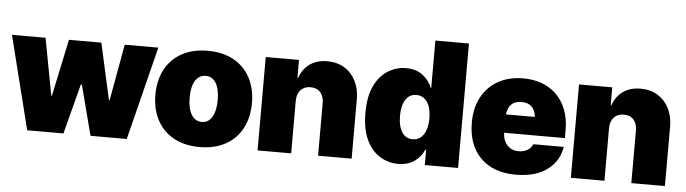

<svg xmlns="http://www.w3.org/2000/svg" viewBox="-48 -918 3995 1118"><g transform="rotate(5 1949.0 -359.5)"><path d="M134.8 0 -2 -545.9H194.3L256.8 -212.9H260.7L331.1 -545.9H520.5L593.8 -215.8H597.7L657.2 -545.9H853.5L716.8 0H504.9L428.7 -293H422.9L346.7 0Z M1142.6 9.8Q1053.7 9.8 990.5 -25.6Q927.2 -61 893.8 -124.3Q860.4 -187.5 860.4 -271.5Q860.4 -355.5 893.8 -418.7Q927.2 -481.9 990.5 -517.3Q1053.7 -552.7 1142.6 -552.7Q1231.4 -552.7 1294.7 -517.3Q1357.9 -481.9 1391.4 -418.7Q1424.8 -355.5 1424.8 -271.5Q1424.8 -187.5 1391.4 -124.3Q1357.9 -61 1294.7 -25.6Q1231.4 9.8 1142.6 9.8ZM1143.6 -136.7Q1181.2 -136.7 1202.9 -172.6Q1224.6 -208.5 1224.6 -272.5Q1224.6 -336.9 1202.9 -371.6Q1181.2 -406.2 1143.6 -406.2Q1104.5 -406.2 1082.5 -371.6Q1060.5 -336.9 1060.5 -272.5Q1060.5 -208.5 1082.5 -172.6Q1104.5 -136.7 1143.6 -136.7Z M1677.7 -306.6V0H1481.4V-545.9H1675.8V-441.4H1679.7Q1697.8 -493.7 1739 -523.2Q1780.3 -552.7 1840.8 -552.7Q1898.9 -552.7 1941.7 -526.4Q1984.4 -500 2007.8 -453.6Q2031.2 -407.2 2031.2 -347.7V0H1835V-306.6Q1835 -347.2 1814.5 -370.4Q1793.9 -393.6 1756.8 -393.6Q1720.7 -393.6 1699.2 -370.4Q1677.7 -347.2 1677.7 -306.6Z M2302.7 6.8Q2244.6 6.8 2195.6 -23.7Q2146.5 -54.2 2117.2 -116.2Q2087.9 -178.2 2087.9 -272.5Q2087.9 -371.6 2118.7 -433.3Q2149.4 -495.1 2198.2 -523.9Q2247.1 -552.7 2300.8 -552.7Q2361.8 -552.7 2400.1 -522.5Q2438.5 -492.2 2454.1 -450.2H2457V-727.5H2653.3V0H2459V-89.8H2454.1Q2437.5 -48.3 2398.9 -20.8Q2360.4 6.8 2302.7 6.8ZM2375 -143.6Q2415.5 -143.6 2438.7 -178.5Q2461.9 -213.4 2461.9 -272.5Q2461.9 -333.5 2438.7 -367.9Q2415.5 -402.3 2375 -402.3Q2334.5 -402.3 2312.3 -367.9Q2290 -333.5 2290 -272.5Q2290 -211.9 2312.3 -177.7Q2334.5 -143.6 2375 -143.6Z M2991.2 9.8Q2859.9 9.8 2784.9 -64.7Q2710 -139.2 2710 -271.5Q2710 -356 2743.9 -419.2Q2777.8 -482.4 2839.8 -517.6Q2901.9 -552.7 2986.3 -552.7Q3068.8 -552.7 3129.9 -518.8Q3190.9 -484.9 3224.4 -422.1Q3257.8 -359.4 3257.8 -272.5V-227.5H2902.3Q2904.3 -182.1 2929.4 -155Q2954.6 -127.9 2995.1 -127.9Q3025.4 -127.9 3046.9 -140.4Q3068.4 -152.8 3077.1 -175.8H3255.9Q3242.2 -90.8 3173.3 -40.5Q3104.5 9.8 2991.2 9.8ZM2988.3 -415Q2913.1 -415 2903.8 -335H3072.8Q3063.5 -415 2988.3 -415Z M3508.8 -306.6V0H3312.5V-545.9H3506.8V-441.4H3510.7Q3528.8 -493.7 3570.1 -523.2Q3611.3 -552.7 3671.9 -552.7Q3730 -552.7 3772.7 -526.4Q3815.4 -500 3838.9 -453.6Q3862.3 -407.2 3862.3 -347.7V0H3666V-306.6Q3666 -347.2 3645.5 -370.4Q3625 -393.6 3587.9 -393.6Q3551.8 -393.6 3530.3 -370.4Q3508.8 -347.2 3508.8 -306.6Z"/></g></svg>

Font: Inter Tight Black
Style: Regular
Weight: 900
Designer: Rasmus Andersson
Foundry: rsms
Version: Version 3.004; ttfautohint (v1.8.4.7-5d5b)